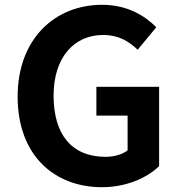

<svg xmlns="http://www.w3.org/2000/svg" viewBox="-20 -774 757 808"><path d="M409.3 13.8C511.4 13.8 599.2 -25.5 649.6 -75V-408.7H385.6V-287.6H517V-141.6C496.6 -124.3 460.3 -114 424.8 -114C279.2 -114 205.5 -210.8 205.5 -372C205.5 -530.9 290.5 -626.8 414.1 -626.8C480.3 -626.8 522.4 -599.6 559.4 -564.8L637.7 -659.2C589.8 -707.8 515.8 -753.8 409.4 -753.8C212.2 -753.8 54.2 -611.2 54.2 -367.3C54.2 -120.4 208.2 13.8 409.3 13.8Z"/></svg>

Font: Source Han Sans JP VF
Style: Regular
Weight: 250
Designer: Ryoko NISHIZUKA 西塚涼子 (kana, bopomofo & ideographs); Paul D. Hunt (Latin, Greek & Cyrillic); Sandoll Communications 산돌커뮤니
Foundry: Adobe
Version: Version 2.004;hotconv 1.0.118;makeotfexe 2.5.65603